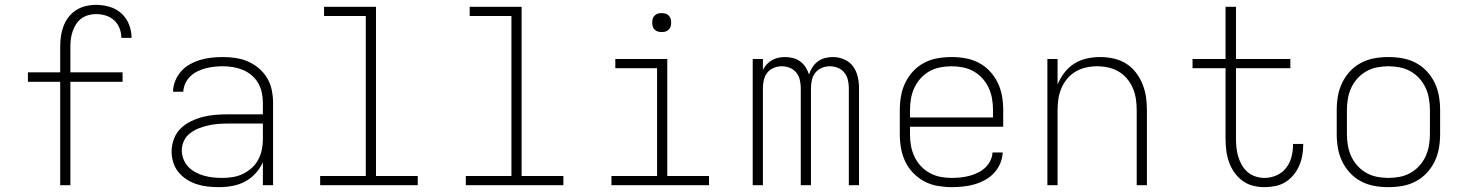

<svg xmlns="http://www.w3.org/2000/svg" viewBox="-20 -763 6040 791"><path d="M270 0H228V-426H95V-465H228V-571Q228 -593 231 -614Q234 -635 241.5 -655Q249 -675 262.5 -692.5Q276 -710 294 -721.5Q312 -733 333 -738Q354 -743 375 -743Q404 -743 431.5 -735Q459 -727 480 -708Q501 -689 511.5 -662Q522 -635 522 -607H480Q480 -627 472.5 -646.5Q465 -666 450 -679.5Q435 -693 415.5 -699Q396 -705 375 -705Q359 -705 343.5 -700.5Q328 -696 315 -686.5Q302 -677 293.5 -663.5Q285 -650 279.5 -634.5Q274 -619 272 -603Q270 -587 270 -571V-465H485V-426H270Z M882 8Q859 8 836 5.5Q813 3 791 -4Q769 -11 749.5 -23.5Q730 -36 715.5 -53.5Q701 -71 694 -93.5Q687 -116 687 -139Q687 -165 696.5 -190.5Q706 -216 724.5 -234Q743 -252 767 -263.5Q791 -275 816.5 -281.5Q842 -288 868 -290Q894 -292 920 -292H1063V-340Q1063 -361 1058.5 -382Q1054 -403 1043.5 -421Q1033 -439 1016.5 -453Q1000 -467 980.5 -475Q961 -483 940 -486.5Q919 -490 898 -490Q880 -490 862 -488Q844 -486 827 -481.5Q810 -477 793.5 -469Q777 -461 764 -448.5Q751 -436 743.5 -419.5Q736 -403 735 -385H693Q693 -408 702 -430Q711 -452 726.5 -469.5Q742 -487 763 -498.5Q784 -510 806 -516.5Q828 -523 851.5 -525.5Q875 -528 898 -528Q925 -528 951.5 -524Q978 -520 1002 -509.5Q1026 -499 1046.5 -481.5Q1067 -464 1080.5 -441.5Q1094 -419 1099.5 -392.5Q1105 -366 1105 -340V0H1063V-95Q1052 -70 1033 -49Q1014 -28 989.5 -15Q965 -2 937.5 3Q910 8 882 8ZM895 -30Q917 -30 939 -33.5Q961 -37 980.5 -46.5Q1000 -56 1016.5 -70.5Q1033 -85 1043.5 -104.5Q1054 -124 1058.5 -145.5Q1063 -167 1063 -189V-254H921Q900 -254 879.5 -252.5Q859 -251 839 -246.5Q819 -242 799.5 -234.5Q780 -227 763.5 -214.5Q747 -202 738 -183Q729 -164 729 -143Q729 -125 736 -107Q743 -89 756 -75.5Q769 -62 786 -53Q803 -44 821 -39Q839 -34 857.5 -32Q876 -30 895 -30Z M1299 0V-38H1487V-697H1315V-735H1529V-38H1701V0Z M1899 0V-38H2087V-697H1915V-735H2129V-38H2301V0Z M2499 0V-38H2687V-482H2515V-520H2729V-38H2901V0ZM2706 -631Q2698 -631 2690.5 -633Q2683 -635 2677 -641Q2671 -647 2669 -654.5Q2667 -662 2667 -670Q2667 -678 2669 -685.5Q2671 -693 2677 -699Q2683 -705 2690.5 -707Q2698 -709 2706 -709Q2714 -709 2721.5 -707Q2729 -705 2735 -699Q2741 -693 2743 -685.5Q2745 -678 2745 -670Q2745 -662 2743 -654.5Q2741 -647 2735 -641Q2729 -635 2721.5 -633Q2714 -631 2706 -631Z M3081 0V-520H3123V-475Q3129 -487 3138.5 -497.5Q3148 -508 3160 -515Q3172 -522 3186 -525Q3200 -528 3214 -528Q3230 -528 3246.5 -524Q3263 -520 3276.5 -510Q3290 -500 3299 -486Q3308 -472 3313 -456Q3318 -472 3327 -486Q3336 -500 3349.5 -510Q3363 -520 3379 -524Q3395 -528 3412 -528Q3435 -528 3457.5 -518.5Q3480 -509 3494 -490Q3508 -471 3513.5 -447.5Q3519 -424 3519 -401V0H3477V-401Q3477 -417 3473 -434Q3469 -451 3458.5 -464Q3448 -477 3432 -483.5Q3416 -490 3399 -490Q3382 -490 3366 -483.5Q3350 -477 3339.5 -464Q3329 -451 3325 -434Q3321 -417 3321 -401V0H3279V-401Q3279 -417 3275 -434Q3271 -451 3260.5 -464Q3250 -477 3234 -483.5Q3218 -490 3201 -490Q3184 -490 3168 -483.5Q3152 -477 3141.5 -464Q3131 -451 3127 -434Q3123 -417 3123 -401V0Z M3901 8Q3872 8 3843 3Q3814 -2 3788.5 -15.5Q3763 -29 3742.5 -50Q3722 -71 3709.5 -97.5Q3697 -124 3692 -152.5Q3687 -181 3687 -210V-310Q3687 -339 3692 -367.5Q3697 -396 3709.5 -422Q3722 -448 3742 -469.5Q3762 -491 3788 -504.5Q3814 -518 3842.5 -523Q3871 -528 3900 -528Q3929 -528 3957.5 -523Q3986 -518 4012 -504.5Q4038 -491 4058 -469.5Q4078 -448 4090.5 -422Q4103 -396 4108 -367.5Q4113 -339 4113 -310V-241H3729V-210Q3729 -186 3733 -163Q3737 -140 3747 -118.5Q3757 -97 3773 -79.5Q3789 -62 3810 -50.5Q3831 -39 3854 -34.5Q3877 -30 3901 -30Q3919 -30 3937.5 -32Q3956 -34 3973.5 -38.5Q3991 -43 4007.5 -51Q4024 -59 4037.5 -71Q4051 -83 4059.5 -100Q4068 -117 4069 -135H4111Q4110 -112 4100.5 -89.5Q4091 -67 4075 -50Q4059 -33 4038 -21.5Q4017 -10 3994.5 -3.5Q3972 3 3948 5.5Q3924 8 3901 8ZM4071 -279V-310Q4071 -333 4067 -356.5Q4063 -380 4053 -401.5Q4043 -423 4027 -440.5Q4011 -458 3990.5 -469.5Q3970 -481 3946.5 -485.5Q3923 -490 3900 -490Q3877 -490 3853.5 -485.5Q3830 -481 3809.5 -469.5Q3789 -458 3773 -440.5Q3757 -423 3747 -401.5Q3737 -380 3733 -356.5Q3729 -333 3729 -310V-279Z M4295 0V-520H4337V-415Q4348 -441 4365 -463.5Q4382 -486 4406 -501Q4430 -516 4457.5 -522Q4485 -528 4513 -528Q4540 -528 4567.5 -522Q4595 -516 4618.5 -501.5Q4642 -487 4659 -465Q4676 -443 4686.5 -417.5Q4697 -392 4701 -365Q4705 -338 4705 -310V0H4663V-310Q4663 -333 4659.5 -356Q4656 -379 4647 -400Q4638 -421 4623 -439Q4608 -457 4588 -468.5Q4568 -480 4545.5 -485Q4523 -490 4500 -490Q4477 -490 4454.5 -485Q4432 -480 4412 -468.5Q4392 -457 4377 -439Q4362 -421 4353 -400Q4344 -379 4340.5 -356Q4337 -333 4337 -310V0Z M5189 8Q5165 8 5141.5 2Q5118 -4 5098.5 -18.5Q5079 -33 5065 -53Q5051 -73 5043 -96Q5035 -119 5032 -143Q5029 -167 5029 -191V-482H4893V-520H5029V-735H5072V-520H5296V-482H5072V-191Q5072 -172 5074 -153.5Q5076 -135 5081.5 -117Q5087 -99 5096.5 -82.5Q5106 -66 5120 -54Q5134 -42 5152.5 -36Q5171 -30 5189 -30Q5215 -30 5239 -40.5Q5263 -51 5278.5 -71Q5294 -91 5300.5 -116Q5307 -141 5307 -167V-170H5349V-166Q5349 -144 5345 -122Q5341 -100 5332 -79.5Q5323 -59 5308.5 -41.5Q5294 -24 5275 -12.5Q5256 -1 5234 3.5Q5212 8 5189 8Z M5700 8Q5671 8 5642.5 3Q5614 -2 5588 -15.5Q5562 -29 5542 -50.5Q5522 -72 5509.5 -98Q5497 -124 5492 -152.5Q5487 -181 5487 -210V-310Q5487 -339 5492 -367.5Q5497 -396 5509.5 -422Q5522 -448 5542 -469.5Q5562 -491 5588 -504.5Q5614 -518 5642.5 -523Q5671 -528 5700 -528Q5729 -528 5757.5 -523Q5786 -518 5812 -504.5Q5838 -491 5858 -469.5Q5878 -448 5890.5 -422Q5903 -396 5908 -367.5Q5913 -339 5913 -310V-210Q5913 -181 5908 -152.5Q5903 -124 5890.5 -98Q5878 -72 5858 -50.5Q5838 -29 5812 -15.5Q5786 -2 5757.5 3Q5729 8 5700 8ZM5700 -30Q5723 -30 5746.5 -34.5Q5770 -39 5790.5 -50.5Q5811 -62 5827 -79.5Q5843 -97 5853 -118.5Q5863 -140 5867 -163.5Q5871 -187 5871 -210V-310Q5871 -333 5867 -356.5Q5863 -380 5853 -401.5Q5843 -423 5827 -440.5Q5811 -458 5790.5 -469.5Q5770 -481 5746.5 -485.5Q5723 -490 5700 -490Q5677 -490 5653.5 -485.5Q5630 -481 5609.5 -469.5Q5589 -458 5573 -440.5Q5557 -423 5547 -401.5Q5537 -380 5533 -356.5Q5529 -333 5529 -310V-210Q5529 -187 5533 -163.5Q5537 -140 5547 -118.5Q5557 -97 5573 -79.5Q5589 -62 5609.5 -50.5Q5630 -39 5653.5 -34.5Q5677 -30 5700 -30Z"/></svg>

Font: Iosevka Extralight Extended
Style: Regular
Weight: 200
Width: 7
Monospace: yes
Designer: Belleve Invis
Foundry: Belleve Invis
Version: Version 32.5.0; ttfautohint (v1.8.4)